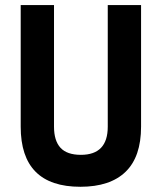

<svg xmlns="http://www.w3.org/2000/svg" viewBox="-20 -713 626 743"><path d="M291 9.8Q60.1 9.8 60.1 -222.7V-693.4H189V-222.7Q189 -168.5 214.1 -141.1Q239.3 -113.8 293 -113.8Q397 -113.8 397 -222.7V-693.4H525.9V-222.7Q525.9 -106.4 466.1 -48.3Q406.2 9.8 291 9.8Z"/></svg>

Font: Caskaydia Cove
Style: Bold
Weight: 700
Monospace: yes
Designer: Aaron Bell
Foundry: Saja Typeworks
Version: Version 4.300; ttfautohint (v1.8.3)